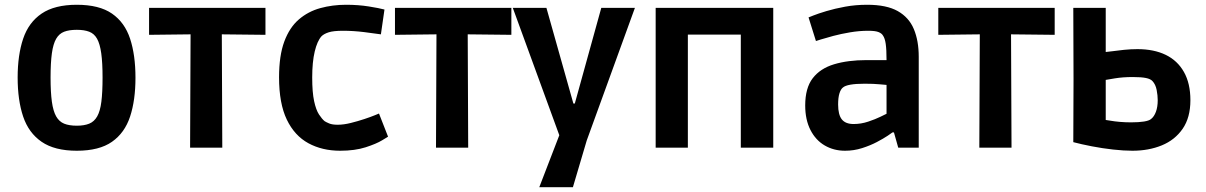

<svg xmlns="http://www.w3.org/2000/svg" viewBox="-20 -619 5057 805"><path d="M302 13Q209 13 154.5 -24.5Q100 -62 77 -130.5Q54 -199 54 -294Q54 -388 77 -456.5Q100 -525 154.5 -562Q209 -599 302 -599Q396 -599 449.5 -562Q503 -525 525.5 -456.5Q548 -388 548 -293Q548 -199 525.5 -130.5Q503 -62 449.5 -24.5Q396 13 302 13ZM302 -92Q333 -92 354 -100.5Q375 -109 387.5 -131Q400 -153 405 -192.5Q410 -232 410 -294Q410 -356 404.5 -395.5Q399 -435 387 -456.5Q375 -478 354 -486Q333 -494 302 -494Q270 -494 249 -486Q228 -478 215.5 -456.5Q203 -435 197.5 -395.5Q192 -356 192 -294Q192 -232 197.5 -192.5Q203 -153 215.5 -131Q228 -109 249 -100.5Q270 -92 302 -92Z M777 0 779 -475 605 -473V-586H1093V-473L910 -475L912 0Z M1406 13Q1331 13 1273 -18.5Q1215 -50 1182.5 -117.5Q1150 -185 1150 -295Q1150 -386 1172 -445Q1194 -504 1233 -537.5Q1272 -571 1323 -585Q1374 -599 1431 -599Q1482 -599 1526 -592Q1570 -585 1592 -579L1577 -475Q1551 -479 1506 -484.5Q1461 -490 1418 -490Q1378 -490 1358 -483.5Q1338 -477 1328 -467Q1310 -447 1299.5 -403Q1289 -359 1289 -294Q1289 -232 1297 -195Q1305 -158 1317.5 -139Q1330 -120 1341 -111Q1347 -107 1360 -101.5Q1373 -96 1396 -96Q1421 -96 1451 -103.5Q1481 -111 1508 -120Q1535 -129 1552 -136Q1569 -143 1569 -143L1607 -46Q1607 -46 1582.5 -31Q1558 -16 1513 -1.5Q1468 13 1406 13Z M1808 0 1810 -475 1636 -473V-586H2124V-473L1941 -475L1943 0Z M2241 166 2325 -52 2130 -586H2271L2384 -185H2390L2501 -586H2642L2440 -30L2382 166Z M2729 0V-586H2864V0ZM3086 0V-586H3222V0ZM2787 -474V-586H3165V-474H2976Z M3523 13Q3476 13 3438 -9Q3400 -31 3378 -74Q3356 -117 3356 -177Q3356 -250 3387.5 -291Q3419 -332 3477 -349.5Q3535 -367 3613 -367H3697Q3697 -412 3693.5 -435.5Q3690 -459 3682 -470Q3677 -479 3663.5 -484.5Q3650 -490 3620 -490Q3583 -490 3544.5 -483.5Q3506 -477 3474 -468.5Q3442 -460 3421.5 -453.5Q3401 -447 3401 -447L3370 -546Q3370 -546 3390 -554Q3410 -562 3445 -572.5Q3480 -583 3523.5 -591Q3567 -599 3616 -599Q3697 -599 3744 -572.5Q3791 -546 3811.5 -497Q3832 -448 3832 -381V0H3746L3728 -64H3722Q3720 -62 3702 -50Q3684 -38 3656.5 -23.5Q3629 -9 3594.5 2Q3560 13 3523 13ZM3559 -99Q3590 -99 3620 -109Q3650 -119 3671.5 -129.5Q3693 -140 3697 -142V-263Q3693 -263 3668.5 -265.5Q3644 -268 3605 -268Q3532 -268 3514 -252Q3505 -245 3499.5 -227.5Q3494 -210 3494 -181Q3494 -138 3509.5 -118.5Q3525 -99 3559 -99Z M4086 0 4088 -475 3914 -473V-586H4402V-473L4219 -475L4221 0Z M4728 13Q4692 13 4647 8Q4602 3 4558 -5.5Q4514 -14 4480 -23L4481 -286L4480 -586H4616V-401Q4621 -401 4642 -404Q4663 -407 4692 -410Q4721 -413 4749 -413Q4818 -413 4867.5 -389Q4917 -365 4944 -317Q4971 -269 4971 -199Q4971 -126 4938.5 -79Q4906 -32 4851 -9.5Q4796 13 4728 13ZM4722 -106Q4755 -106 4776.5 -109.5Q4798 -113 4806 -120Q4819 -130 4826.5 -150.5Q4834 -171 4834 -199Q4834 -219 4829.5 -242Q4825 -265 4812 -279Q4804 -288 4784.5 -292Q4765 -296 4729 -296Q4688 -296 4654.5 -290.5Q4621 -285 4616 -284V-116Q4619 -116 4635.5 -113Q4652 -110 4675 -108Q4698 -106 4722 -106Z"/></svg>

Font: Ruda ExtraBold
Style: Regular
Weight: 800
Designer: Mariela Monsalve and Angelina Sanchez
Foundry: Mariela Monsalve and Angelina Sanchez
Version: Version 2.000